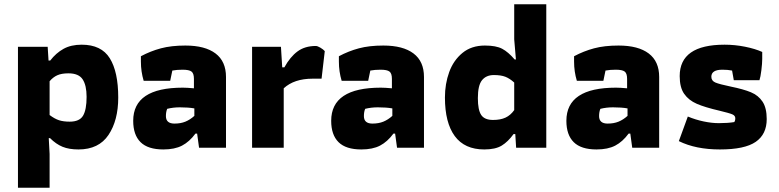

<svg xmlns="http://www.w3.org/2000/svg" viewBox="-20 -691 3642 898"><path d="M64 -472H203L207 -408H215Q242 -443 277 -462.5Q312 -482 362 -482Q454 -482 493.5 -418.5Q533 -355 533 -235Q533 -128 487.5 -60Q442 8 347 8Q303 8 272.5 -4.5Q242 -17 214 -45H208L212 29V187H64ZM385 -238Q385 -292 366.5 -320Q348 -348 300 -348Q268 -348 248 -339Q228 -330 212 -311V-153Q236 -135 256.5 -128.5Q277 -122 306 -122Q352 -122 368.5 -150Q385 -178 385 -238Z M603 -126Q603 -281 835 -281Q854 -281 887 -278V-322Q887 -348 875.5 -356.5Q864 -365 834 -365Q807 -365 786 -361L776 -313H652Q639 -356 639 -403V-428Q684 -452 732.5 -465Q781 -478 847 -478Q939 -478 988 -441Q1037 -404 1037 -331V0H911L902 -66H894Q866 -28 831.5 -10Q797 8 744 8Q672 8 637.5 -26Q603 -60 603 -126ZM889 -149V-184Q861 -189 821 -189Q790 -189 762 -182Q756 -168 756 -148Q756 -113 796 -113Q825 -113 847 -122Q869 -131 889 -149Z M1159 -472H1294L1300 -376H1310Q1337 -425 1371.5 -450.5Q1406 -476 1457 -476Q1465 -476 1478.5 -468Q1492 -460 1499 -452L1484 -323H1442Q1356 -323 1307 -278V0H1159Z M1529 -126Q1529 -281 1761 -281Q1780 -281 1813 -278V-322Q1813 -348 1801.5 -356.5Q1790 -365 1760 -365Q1733 -365 1712 -361L1702 -313H1578Q1565 -356 1565 -403V-428Q1610 -452 1658.5 -465Q1707 -478 1773 -478Q1865 -478 1914 -441Q1963 -404 1963 -331V0H1837L1828 -66H1820Q1792 -28 1757.5 -10Q1723 8 1670 8Q1598 8 1563.5 -26Q1529 -60 1529 -126ZM1815 -149V-184Q1787 -189 1747 -189Q1716 -189 1688 -182Q1682 -168 1682 -148Q1682 -113 1722 -113Q1751 -113 1773 -122Q1795 -131 1815 -149Z M2061 -235Q2061 -299 2081 -354Q2101 -409 2143 -443.5Q2185 -478 2248 -478Q2300 -478 2328.5 -463Q2357 -448 2387 -413H2393L2385 -507V-671H2535V0H2394L2390 -64H2382Q2356 -28 2326.5 -10Q2297 8 2245 8Q2153 8 2107 -54.5Q2061 -117 2061 -235ZM2385 -176V-305Q2364 -324 2343.5 -332Q2323 -340 2290 -340Q2254 -340 2234.5 -316Q2215 -292 2215 -232Q2215 -177 2230.5 -153.5Q2246 -130 2286 -130Q2321 -130 2344.5 -141Q2368 -152 2385 -176Z M2629 -126Q2629 -281 2861 -281Q2880 -281 2913 -278V-322Q2913 -348 2901.5 -356.5Q2890 -365 2860 -365Q2833 -365 2812 -361L2802 -313H2678Q2665 -356 2665 -403V-428Q2710 -452 2758.5 -465Q2807 -478 2873 -478Q2965 -478 3014 -441Q3063 -404 3063 -331V0H2937L2928 -66H2920Q2892 -28 2857.5 -10Q2823 8 2770 8Q2698 8 2663.5 -26Q2629 -60 2629 -126ZM2915 -149V-184Q2887 -189 2847 -189Q2816 -189 2788 -182Q2782 -168 2782 -148Q2782 -113 2822 -113Q2851 -113 2873 -122Q2895 -131 2915 -149Z M3155 -31 3197 -146Q3233 -131 3271 -123Q3309 -115 3342 -115Q3384 -115 3414 -120Q3419 -126 3419 -138Q3419 -150 3405.5 -156Q3392 -162 3346 -173Q3277 -189 3239 -205.5Q3201 -222 3180 -252Q3159 -282 3159 -335Q3159 -482 3369 -482Q3417 -482 3464.5 -472.5Q3512 -463 3545 -448V-415Q3545 -395 3541 -362.5Q3537 -330 3532 -316H3412L3404 -361Q3384 -365 3359 -365Q3307 -365 3307 -332Q3307 -313 3326 -305Q3345 -297 3398 -286Q3457 -274 3492 -259.5Q3527 -245 3546.5 -215.5Q3566 -186 3566 -134Q3566 -63 3514.5 -27.5Q3463 8 3347 8Q3234 8 3155 -31Z"/></svg>

Font: Athiti
Style: Bold
Weight: 700
Designer: CadsonDemak Team
Foundry: CadsonDemak
Version: Version 1.033